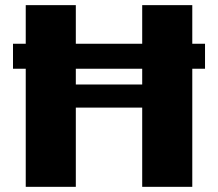

<svg xmlns="http://www.w3.org/2000/svg" viewBox="-20 -723 844 743"><path d="M273.4 0H79.6V-457H30.3V-553.7H79.6V-703.1H273.4V-553.7H530.3V-703.1H724.1V-553.7H773.4V-457H724.1V0H530.3V-306.6H273.4ZM530.3 -396V-457H273.4V-396Z"/></svg>

Font: Aclonica
Style: Regular
Weight: 400
Version: Version 1.001